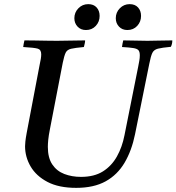

<svg xmlns="http://www.w3.org/2000/svg" viewBox="-20 -896 852 927"><path d="M348 11Q264 11 209.5 -17.5Q155 -46 128 -92Q101 -138 101 -190Q101 -198 102.5 -213Q104 -228 109 -255L171 -581Q175 -599 177 -611.5Q179 -624 179 -634Q179 -656 162.5 -661Q146 -666 92 -669Q94 -685 98 -701Q118 -701 147.5 -700.5Q177 -700 207 -699.5Q237 -699 255 -699Q282 -699 322 -700Q362 -701 391 -701Q391 -694 389 -685.5Q387 -677 385 -669Q342 -665 323 -660.5Q304 -656 297 -641.5Q290 -627 283 -593L221 -272Q215 -242 213 -221.5Q211 -201 211 -187Q211 -134 232.5 -102Q254 -70 290.5 -56Q327 -42 371 -42Q435 -42 477 -68.5Q519 -95 544.5 -140.5Q570 -186 581 -243L647 -573Q650 -589 652.5 -602.5Q655 -616 655 -629Q655 -646 648.5 -653.5Q642 -661 623.5 -664Q605 -667 569 -669Q571 -685 575 -701Q598 -701 634 -700Q670 -699 692 -699Q714 -699 748 -700Q782 -701 812 -701Q812 -684 805 -670Q762 -666 742.5 -661Q723 -656 715.5 -640.5Q708 -625 701 -589L632 -248Q616 -169 581.5 -110.5Q547 -52 490 -20.5Q433 11 348 11ZM395 -751Q370 -751 354.5 -767.5Q339 -784 339 -808Q339 -836 358.5 -856Q378 -876 406 -876Q432 -876 446.5 -860Q461 -844 461 -819Q461 -791 442.5 -771Q424 -751 395 -751ZM595 -751Q570 -751 554.5 -767.5Q539 -784 539 -808Q539 -836 558.5 -856Q578 -876 606 -876Q632 -876 646.5 -860Q661 -844 661 -819Q661 -791 642.5 -771Q624 -751 595 -751Z"/></svg>

Font: Tiro Devanagari Marathi
Style: Italic
Weight: 400
Italic angle: -11°
Designer: Devanagari: John Hudson & Fiona Ross, assisted by Paul Hanslow. Latin: John Hudson with Paul Hanslow, assisted by Kaja S
Foundry: Tiro Typeworks Ltd.
Version: Version 1.52